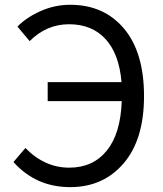

<svg xmlns="http://www.w3.org/2000/svg" viewBox="-20 -767 678 800"><path d="M103.5 -595.7 52.7 -656.2Q89.8 -694.3 148.9 -720.7Q208 -747.1 272.5 -747.1Q413.1 -747.1 496.6 -647.9Q580.1 -548.8 580.1 -366.2Q580.1 -185.5 495.1 -86.4Q410.2 12.7 272.5 12.7Q129.9 12.7 36.1 -91.8L85.9 -150.4Q166 -68.4 268.6 -68.4Q367.2 -68.4 424.8 -139.2Q482.4 -210 487.3 -345.7H178.7V-424.8H486.3Q476.6 -542 419.9 -604Q363.3 -666 267.6 -666Q173.8 -666 103.5 -595.7Z"/></svg>

Font: GenYoGothic TW TTF Regular
Style: Regular
Weight: 400
Version: Version 1.300